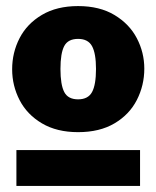

<svg xmlns="http://www.w3.org/2000/svg" viewBox="-20 -753 515 632"><path d="M237 -733Q308 -733 357 -703.5Q406 -674 430.5 -627Q455 -580 455 -527Q455 -472 430.5 -424Q406 -376 357 -347Q308 -318 237 -318Q167 -318 118 -347Q69 -376 44.5 -423.5Q20 -471 20 -525Q20 -580 44.5 -627.5Q69 -675 118 -704Q167 -733 237 -733ZM237 -625Q204 -625 191.5 -601.5Q179 -578 179 -526Q179 -474 191.5 -450Q204 -426 237 -426Q270 -426 283 -450Q296 -474 296 -526Q296 -577 283 -601Q270 -625 237 -625ZM441 -259V-141H34V-259Z"/></svg>

Font: Martel Sans Black
Style: Regular
Weight: 900
Designer: Dan Reynolds and Mathieu Réguer
Foundry: Dan Reynolds and Mathieu Réguer
Version: Version 1.002; ttfautohint (v1.1) -l 5 -r 5 -G 72 -x 0 -D la